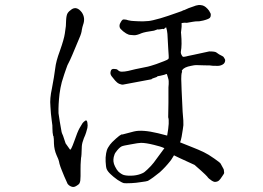

<svg xmlns="http://www.w3.org/2000/svg" viewBox="-20 -727 1040 758"><path d="M741 -145Q762 -137 785 -126Q802 -118 826 -101Q849 -85 851 -81Q855 -73 863 -59Q864 -57 865 -44Q865 -42 858 -32Q849 -18 845 -15Q840 -10 831 -9Q825 -8 817 -13Q803 -22 798 -30Q794 -35 773 -54Q750 -75 748 -76Q669 -112 668.5 -113Q668 -114 667 -114Q653 -91 652 -91Q633 -67 611 -47Q583 -24 564 -13Q560 -11 536 -8Q518 -5 499 -4Q474 -3 469 -4Q461 -6 444 -17Q426 -30 417 -39Q405 -50 401 -60Q398 -68 397 -89Q396 -105 399 -122Q401 -135 407 -145Q414 -157 423 -166Q458 -200 463 -196Q463 -196 509 -208Q542 -216 604 -201Q637 -192 639 -192Q640 -192 640 -192Q650 -248 644 -264Q644 -266 645 -321Q645 -349 645 -351Q645 -368 645 -382Q646 -389 646 -395Q646 -402 646 -407Q646 -412 643 -421Q639 -437 637 -435Q632 -432 613 -428Q603 -426 602 -426Q600 -423 596 -422Q579 -417 578 -414L466 -393Q461 -392 451 -396Q442 -400 434.5 -409Q427 -418 421.5 -425Q416 -432 416 -439Q416 -444 418.5 -449.5Q421 -455 429 -455Q432 -455 434.5 -454.5Q437 -454 439 -454Q442 -454 447 -449Q449 -447 452.5 -445.5Q456 -444 461 -444Q472 -444 486 -447Q504 -451 515 -454L564 -464Q573 -466 597 -474Q613 -480 627.5 -485.5Q642 -491 644.5 -494Q647 -497 646 -507Q646 -512 644 -538L641 -593Q640 -606 636 -619Q635 -619 635 -619Q627 -612 626 -612Q621 -614 617 -612Q614 -611 610 -611Q607 -610 602 -611Q595 -608 588 -606Q552 -601 539 -596Q519 -587 508 -588L496 -589Q488 -589 478 -595Q465 -603 456 -613Q451 -619 452 -628Q452 -632 457 -640Q460 -646 464 -649Q467 -651 472 -650Q478 -650 486 -647Q499 -644 508 -644Q517 -644 527 -643Q544 -642 566 -644Q579 -645 614 -655Q641 -663 680 -677L697 -683Q706 -688 707 -687Q707 -687 725 -695Q739 -700 745 -702Q755 -706 758 -706Q765 -708 772 -707Q781 -706 786 -703Q792 -700 799.5 -692Q807 -684 809 -678Q813 -673 812 -666Q812 -660 808 -656Q803 -652 793 -649Q785 -646 767 -643Q750 -643 741 -641Q732 -639 718 -637Q707 -638 697 -636Q697 -634 697 -632Q697 -627 697 -622Q697 -618 696 -612Q695 -607 695 -603Q694 -599 695 -594Q699 -549 694 -523Q693 -516 698 -508Q701 -501 708 -503Q712 -504 714 -504Q718 -505 722 -506L746 -511L806 -524Q829 -524 834 -520Q844 -512 857 -506Q862 -504 864 -500Q869 -492 869 -490Q869 -478 859.5 -472.5Q850 -467 840 -467Q815 -467 814 -468Q814 -469 788 -469L754 -470Q748 -470 734 -467Q707 -462 699 -450Q697 -447 698 -446Q700 -444 698 -441Q697 -440 696 -430Q695 -414 696 -401L697 -371Q700 -305 701 -286Q705 -244 704 -233Q703 -222 697 -187Q694 -172 691 -165Q716 -155 741 -145ZM629 -142Q614 -149 588 -155Q556 -163 537 -163Q527 -163 496 -157Q466 -152 460 -149Q449 -143 437 -126Q432 -120 429 -107Q427 -97 428 -89Q429 -80 434 -70Q441 -56 447 -50Q459 -39 469 -36Q484 -32 508 -34Q527 -36 542 -43Q550 -46 562 -58Q577 -72 587 -85Q612 -118 629 -142ZM300 -104Q300 -102 299 -90Q298 -79 298 -60Q298 -42 298 -32Q298 -22 297 -14Q296 -7 293 -2Q290 2 283 6Q274 12 267 11Q255 9 247 -1Q245 -4 234 -30Q230 -40 224 -54.5Q218 -69 215 -80Q213 -91 210 -99L203 -115Q194 -136 193 -160Q193 -181 191 -190H190Q187 -203 187 -219Q188 -228 184 -253Q181 -274 181 -279Q181 -283 179 -308V-309Q176 -337 185 -378Q194 -425 198 -457Q201 -485 216 -525Q233 -573 236 -595Q237 -601 240 -624Q241 -634 241 -647Q242 -667 247 -675Q252 -683 264 -691Q284 -703 303 -678Q318 -656 308 -629Q305 -620 303 -609Q302 -596 293 -576Q258 -491 252 -481Q246 -471 241 -455Q235 -439 224 -403Q218 -380 215 -356Q210 -313 211 -280L216 -247L223 -207Q223 -204 229 -191Q234 -176 239 -161L256 -137Q259 -130 273 -169Q286 -207 294 -221Q302 -235 306 -241Q310 -246 316.5 -250.5Q323 -255 325 -243Q327 -231 325 -222Q323 -213 320 -204Q317 -194 311 -181Q304 -163 303 -150Q302 -109 300 -104Z"/></svg>

Font: ToneOZ-Tsuipita-TC
Style: Tsuipita-TC
Weight: 400
Designer: :Jeffrey Xuan (Chih-Lin Hsuan)  :
Foundry: jeffreyx@gmail.com, cjkFonts.io
Version: Version 0.24071